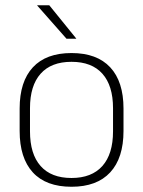

<svg xmlns="http://www.w3.org/2000/svg" viewBox="-20 -701 546 733"><path d="M253 12Q155.5 12 105.2 -43Q55 -98 55 -201V-286.5Q55 -389.5 105.5 -444Q156 -498.5 253 -498.5Q350 -498.5 400.8 -444Q451.5 -389.5 451.5 -286.5V-201Q451.5 -98 400.8 -43Q350 12 253 12ZM253 -21.5Q330 -21.5 370.8 -67.2Q411.5 -113 411.5 -199.5V-288Q411.5 -374 371 -419.5Q330.5 -465 253 -465Q175.5 -465 135 -419.5Q94.5 -374 94.5 -288V-199.5Q94.5 -113 135 -67.2Q175.5 -21.5 253 -21.5ZM271 -554 168 -681H122V-680L234 -553H271Z"/></svg>

Font: Anek Kannada ExtraLight
Style: Regular
Weight: 250
Version: Version 1.003